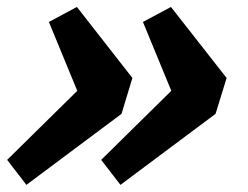

<svg xmlns="http://www.w3.org/2000/svg" viewBox="-23 -530 694 538"><path d="M317.5 -211 51 -12 -3 -82 193.5 -275.5 114 -468.5 192.5 -510.5 348 -311.5ZM581 -211 314.5 -12 260.5 -82 457 -275.5 377.5 -468.5 456 -510.5 612 -311.5Z"/></svg>

Font: Newsreader Caption SemiBold
Style: Italic
Weight: 600
Italic angle: -17°
Designer: Hugues Gentile
Foundry: Production Type
Version: Version 1.001